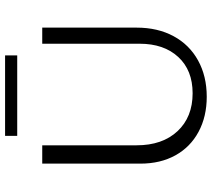

<svg xmlns="http://www.w3.org/2000/svg" viewBox="-60 -788 854 775"><g transform="rotate(-90 367.5 -401.0)"><path d="M206 -808H531V-759H206ZM94 -262V-658H168V-277Q168 -173 225 -112Q282 -51 378 -51Q471 -51 524.5 -109Q578 -167 578 -265V-658H643V-277Q643 -192 608.5 -128Q574 -64 510.5 -29Q447 6 364 6Q284 6 222.5 -27Q161 -60 127.5 -120.5Q94 -181 94 -262Z"/></g></svg>

Font: Ysabeau SC
Style: Regular
Weight: 400
Designer: Christian Thalmann (Catharsis Fonts)
Version: Version 0.003